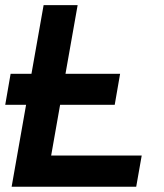

<svg xmlns="http://www.w3.org/2000/svg" viewBox="-20 -713 626 733"><path d="M0 -313H79.6L24.4 0H500L521 -119.1H175.3L209.5 -313H418L438.5 -431.2H230L276.4 -693.4H146.5L100.1 -431.2H20.5Z"/></svg>

Font: Cascadia Code NF
Style: Bold Italic
Weight: 700
Italic angle: -10°
Monospace: yes
Designer: Aaron Bell
Foundry: Saja Typeworks
Version: Version 2404.023